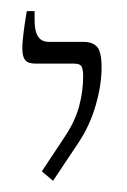

<svg xmlns="http://www.w3.org/2000/svg" viewBox="-20 -667 228 344"><path d="M75 -343 55 -360 98 -425Q115 -451 122 -477.5Q129 -504 129 -531Q129 -541 126.5 -547Q124 -553 113 -553H44Q30 -553 25 -559.5Q20 -566 20 -580Q20 -592 22.5 -611Q25 -630 28 -647H42V-630Q42 -592 67 -592H129Q146 -592 154 -583Q162 -574 162 -546Q162 -515 151.5 -478.5Q141 -442 121 -412Z"/></svg>

Font: Noto Serif Hebrew ExtraCondensed ExtraLight
Style: Regular
Weight: 200
Width: 2
Designer: Monotype Design Team
Foundry: Monotype Imaging Inc.
Version: Version 2.004; ttfautohint (v1.8.4.7-5d5b)